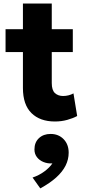

<svg xmlns="http://www.w3.org/2000/svg" viewBox="-20 -676 489 1092"><path d="M292.4 15Q207.5 15 158.9 -32.8Q110.4 -80.6 110.4 -175.5V-656H274.4V-510H394.1V-380H274.4V-203.8Q274.4 -163.1 292.4 -146.6Q310.5 -130 338.8 -130Q354.4 -130 369.6 -133.8Q384.8 -137.6 397.9 -144.8L418.9 -16.2Q395.6 -3.4 362.5 5.8Q329.4 15 292.4 15ZM11.6 -380V-510H125.6V-380ZM209.1 395.5 165.2 333.8Q202.4 321.2 232.2 299.2Q262 277.2 277.9 253.5Q250.6 254.9 227.4 245.5Q204.1 236.1 190 217.7Q175.9 199.2 175.9 174Q175.9 133.6 201.5 109.7Q227.1 85.8 267.8 85.8Q312.8 85.8 341.7 115.4Q370.6 145.1 370.6 192.5Q370.6 230.5 353.1 265.8Q335.5 301 299.7 333.3Q263.9 365.6 209.1 395.5Z"/></svg>

Font: Geologica Thin
Style: Regular
Weight: 100
Version: Version 1.010;gftools[0.9.28]